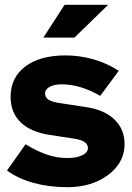

<svg xmlns="http://www.w3.org/2000/svg" viewBox="-20 -767 549 797"><path d="M259 10Q184 10 120 -7.5Q56 -25 9 -59L86 -168Q136 -138 177 -124.5Q218 -111 258 -111Q298 -111 321.5 -122.5Q345 -134 345 -153Q345 -182 291 -191L186 -207Q107 -219 65.5 -259.5Q24 -300 24 -365Q24 -445 85 -491Q146 -537 252 -537Q310 -537 367 -521Q424 -505 473 -473L396 -369Q313 -417 236 -417Q205 -417 186 -406.5Q167 -396 167 -379Q167 -363 181 -353.5Q195 -344 229 -339L334 -323Q412 -312 454.5 -271.5Q497 -231 497 -169Q497 -117 466 -77Q435 -37 381.5 -13.5Q328 10 259 10ZM160 -611 248 -747H429L289 -611Z"/></svg>

Font: Red Hat Display Black
Style: Regular
Weight: 900
Designer: Pentagram, MCKL
Foundry: Pentagram, MCKL
Version: Version 1.023; ttfautohint (v1.8.3)